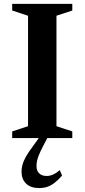

<svg xmlns="http://www.w3.org/2000/svg" viewBox="-20 -702 430 976"><path d="M347.5 -34V0H42V-34L122.5 -60.5V-622L42 -648.5V-682.5H347.5V-648.5L267 -622V-60.5ZM198.5 42Q185.5 67 178.2 84.8Q171 102.5 168.2 116.2Q165.5 130 165.5 142.5Q165.5 166.5 179.5 179.5Q193.5 192.5 217 192.5Q232.5 192.5 247.8 186.2Q263 180 284 163L295.5 190.5Q275 214 256.5 228Q238 242 219.5 248Q201 254 179.5 254Q135.5 254 112.5 231.2Q89.5 208.5 89.5 171Q89.5 154 94 136.2Q98.5 118.5 111 95.8Q123.5 73 148 40.5L196 -26.5H234Z"/></svg>

Font: Newsreader SemiBold
Style: Regular
Weight: 600
Designer: Hugues Gentile
Foundry: Production Type
Version: Version 1.003